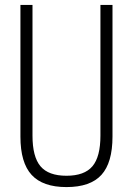

<svg xmlns="http://www.w3.org/2000/svg" viewBox="-20 -750 540 780"><path d="M250 10Q154 10 108.5 -39.5Q63 -89 63 -195V-730H112V-199Q112 -113 144.5 -74.5Q177 -36 250 -36Q323 -36 355.5 -74.5Q388 -113 388 -199V-730H437V-195Q437 -89 392 -39.5Q347 10 250 10Z"/></svg>

Font: M PLUS 1 Code Light
Style: Regular
Weight: 300
Designer: Coji Morishita
Foundry: UNDERFOREST DESIGN
Version: Version 1.002